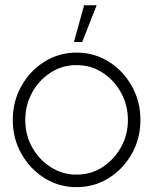

<svg xmlns="http://www.w3.org/2000/svg" viewBox="-20 -720 600 752"><path d="M280 13Q211 13 154.2 -22.5Q97.5 -58 63.8 -117.8Q30 -177.5 30 -250Q30 -323 63.8 -383Q97.5 -443 154.2 -478.5Q211 -514 280 -514Q349 -514 405.8 -478.5Q462.5 -443 496.2 -383Q530 -323 530 -250Q530 -177.5 496.2 -117.8Q462.5 -58 405.8 -22.5Q349 13 280 13ZM280 -36Q336.5 -36 382 -65.8Q427.5 -95.5 454.2 -144Q481 -192.5 481 -250Q481 -308 454.2 -356.8Q427.5 -405.5 382 -435.2Q336.5 -465 280 -465Q223 -465 177.5 -435.2Q132 -405.5 105.5 -356.8Q79 -308 79 -250Q79 -190.5 106.5 -142Q134 -93.5 179.8 -64.8Q225.5 -36 280 -36ZM269.5 -555.5 309.5 -699.5H358.5L302 -555.5Z"/></svg>

Font: Urbanist ExtraLight
Style: Regular
Weight: 200
Designer: Corey Hu
Foundry: Corey Hu
Version: Version 1.330; ttfautohint (v1.8.4.7-5d5b)